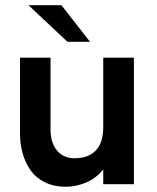

<svg xmlns="http://www.w3.org/2000/svg" viewBox="-20 -710 607 740"><path d="M240.2 -548.8 89.8 -689.9H216.8L327.1 -548.8ZM233.9 9.8Q188 9.8 152.8 -7.6Q117.7 -24.9 97.4 -54.4Q77.1 -84 67.1 -119.4Q57.1 -154.8 57.1 -194.8V-487.8H174.8V-210Q174.8 -160.6 199.2 -130.4Q223.6 -100.1 268.1 -100.1Q320.3 -100.1 349.1 -129.9Q377.9 -159.7 377.9 -221.2V-487.8H496.1V0H377.9V-57.1Q350.6 -22.9 312 -6.6Q273.4 9.8 233.9 9.8Z"/></svg>

Font: HK Grotesk Legacy
Style: Bold
Weight: 700
Designer: Alfredo Marco Pradil
Foundry: Hanken Design Co.
Version: Version 2.022;PS 002.022;hotconv 1.0.88;makeotf.lib2.5.64775